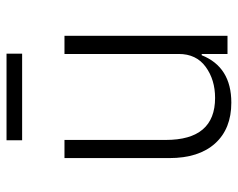

<svg xmlns="http://www.w3.org/2000/svg" viewBox="-92 -642 746 603"><g transform="rotate(-90 281.5 -341.0)"><path d="M142 -645V-694H414V-645ZM413 0V-81H409Q372 12 260 12Q178 12 132 -39Q86 -90 86 -183V-512H143V-194Q143 -39 275 -39Q332 -39 372.5 -68.5Q413 -98 413 -153V-512H470V0Z"/></g></svg>

Font: IBM Plex Sans Light
Style: Regular
Weight: 300
Designer: Mike Abbink, Paul van der Laan, Pieter van Rosmalen
Foundry: Bold Monday
Version: Version 3.0